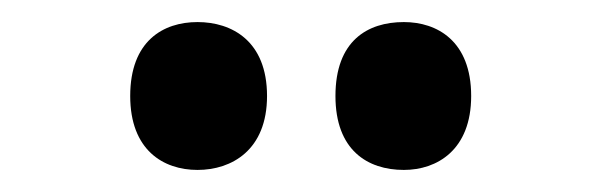

<svg xmlns="http://www.w3.org/2000/svg" viewBox="-20 -776 547 174"><path d="M346 -622C376 -622 407 -640 407 -689C407 -739 376 -756 346 -756C313 -756 284 -739 284 -689C284 -640 313 -622 346 -622ZM159 -622C190 -622 222 -640 222 -689C222 -739 190 -756 159 -756C128 -756 98 -739 98 -689C98 -640 128 -622 159 -622Z"/></svg>

Font: Noto Serif Sinhala Condensed ExtraBold
Style: Regular
Weight: 800
Width: 3
Designer: Jelle Bosma - Monotype Design Team
Foundry: Monotype Imaging Inc.
Version: Version 2.007